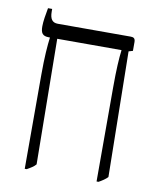

<svg xmlns="http://www.w3.org/2000/svg" viewBox="-76 -707 637 774"><g transform="rotate(10 242.0 -320.0)"><path d="M78 7H86C100 -1 114 -9 122 -19L116 -532H379V-530C375 -499 372 -452 372 -377V7H380C394 -1 407 -9 416 -19L408 -532L425 -537V-573C425 -587 419 -592 407 -592H108C85 -592 75 -606 75 -636V-647H58C53 -620 48 -592 48 -571C48 -543 56 -532 82 -532H86V-530C82 -499 78 -452 78 -377Z"/></g></svg>

Font: Noto Serif Hebrew Condensed Light
Style: Regular
Weight: 300
Width: 3
Designer: Monotype Design Team
Foundry: Monotype Imaging Inc.
Version: Version 2.004